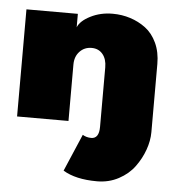

<svg xmlns="http://www.w3.org/2000/svg" viewBox="-49 -468 673 733"><g transform="rotate(5 288.0 -101.0)"><path d="M353.5 -422.5Q389 -422.5 421.2 -412.2Q453.5 -402 480.5 -381.8Q507.5 -361.5 523.8 -326.5Q540 -291.5 540 -246.5V15Q540 48 527.5 83Q515 118 492.2 149Q469.5 180 432 200Q394.5 220 349.5 220Q267 220 219 190.5L280 48Q294.5 57 313 57Q343 57 343 12V-216Q343 -248 327.2 -266.8Q311.5 -285.5 285 -285.5Q257.5 -285.5 239.2 -266.2Q221 -247 221 -216V0H24V-410.5H221V-359Q231 -384 269 -403.2Q307 -422.5 353.5 -422.5Z"/></g></svg>

Font: League Spartan Black
Style: Regular
Weight: 900
Foundry: The League of Moveable Type
Version: Version 2.002